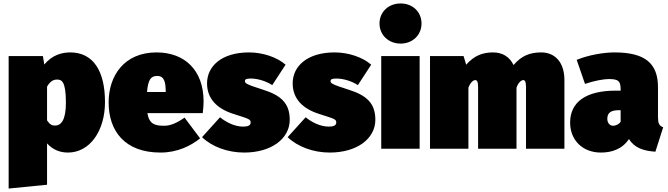

<svg xmlns="http://www.w3.org/2000/svg" viewBox="-20 -860 3861 1110"><path d="M386 -557C341 -557 283 -544 236 -487L228 -536H30V230L252 208V-31C284 4 324 22 373 22C499 22 587 -103 587 -270C587 -448 520 -557 386 -557ZM298 -134C280 -134 267 -141 252 -164V-359C270 -391 290 -400 309 -400C335 -400 361 -394 361 -266C361 -165 333 -134 298 -134Z M1157 -273C1157 -456 1046 -557 885 -557C698 -557 608 -422 608 -268C608 -103 701 22 908 22C1006 22 1083 -17 1137 -60L1047 -180C1001 -148 965 -133 930 -133C877 -133 843 -141 832 -206H1152C1155 -227 1157 -256 1157 -273ZM938 -328H830C836 -401 853 -421 889 -421C933 -421 937 -378 938 -335Z M1420 -557C1261 -557 1177 -477 1177 -378C1177 -289 1235 -231 1331 -201C1421 -172 1429 -171 1429 -151C1429 -135 1413 -128 1386 -128C1338 -128 1289 -152 1252 -182L1148 -67C1205 -12 1296 22 1391 22C1549 22 1655 -58 1655 -168C1655 -266 1600 -310 1502 -341C1397 -374 1396 -380 1396 -392C1396 -400 1402 -406 1429 -406C1471 -406 1518 -391 1554 -368L1631 -486C1582 -529 1500 -557 1420 -557Z M1915 -557C1756 -557 1672 -477 1672 -378C1672 -289 1730 -231 1826 -201C1916 -172 1924 -171 1924 -151C1924 -135 1908 -128 1881 -128C1833 -128 1784 -152 1747 -182L1643 -67C1700 -12 1791 22 1886 22C2044 22 2150 -58 2150 -168C2150 -266 2095 -310 1997 -341C1892 -374 1891 -380 1891 -392C1891 -400 1897 -406 1924 -406C1966 -406 2013 -391 2049 -368L2126 -486C2077 -529 1995 -557 1915 -557Z M2296 -840C2225 -840 2174 -790 2174 -724C2174 -659 2225 -608 2296 -608C2367 -608 2417 -659 2417 -724C2417 -790 2367 -840 2296 -840ZM2406 -536H2184V0H2406Z M3109 -557C3044 -557 2995 -538 2949 -484C2926 -532 2884 -557 2831 -557C2769 -557 2721 -538 2675 -486L2660 -536H2466V0H2688V-353C2700 -385 2717 -397 2727 -397C2737 -397 2744 -390 2744 -356V0H2966V-353C2977 -385 2995 -397 3005 -397C3014 -397 3021 -390 3021 -356V0H3243V-398C3243 -500 3188 -557 3109 -557Z M3784 -184V-355C3784 -492 3712 -557 3532 -557C3470 -557 3382 -542 3314 -514L3362 -375C3415 -393 3470 -403 3499 -403C3555 -403 3568 -392 3568 -343V-336H3540C3367 -336 3276 -270 3276 -151C3276 -51 3347 22 3454 22C3514 22 3576 4 3616 -56C3649 -5 3698 12 3769 17L3814 -124C3790 -133 3784 -148 3784 -184ZM3524 -133C3505 -133 3491 -150 3491 -173C3491 -208 3512 -223 3558 -223H3568V-155C3558 -143 3542 -133 3524 -133Z"/></svg>

Font: Fira Sans Ultra
Style: Regular
Weight: 950
Designer: Carrois Corporate & Edenspiekermann AG
Foundry: Carrois Corporate GbR & Edenspiekermann AG
Version: Version 4.203;PS 004.203;hotconv 1.0.88;makeotf.lib2.5.64775